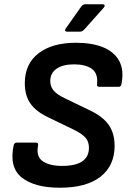

<svg xmlns="http://www.w3.org/2000/svg" viewBox="-20 -866 600 898"><path d="M260 12Q142 12 82 -35.5Q22 -83 44 -187Q47 -199 59 -199H147Q161 -199 158 -186Q148 -133 180.5 -111.5Q213 -90 270 -90Q396 -90 396 -175Q396 -204 379.5 -222.5Q363 -241 322 -261L206 -317Q149 -344 122.5 -381.5Q96 -419 96 -477Q96 -567 160 -616.5Q224 -666 335 -666Q410 -666 462 -645Q514 -624 537.5 -581Q561 -538 548 -472Q545 -460 536 -460H444Q432 -460 434 -473Q439 -523 409.5 -544Q380 -565 327 -565Q274 -565 244.5 -544.5Q215 -524 215 -487Q215 -462 230.5 -443Q246 -424 282 -407L398 -351Q460 -322 488 -282.5Q516 -243 516 -184Q516 -91 450 -39.5Q384 12 260 12ZM293 -718Q287 -718 285 -722Q283 -726 287 -732L359 -834Q367 -846 378 -846H461Q467 -846 469 -841.5Q471 -837 466 -831L375 -729Q365 -718 355 -718Z"/></svg>

Font: Sofia Sans
Style: Bold Italic
Weight: 700
Italic angle: -9°
Designer: Botio Nikoltchev, Ani Petrova
Foundry: lettersoup
Version: Version 4.101; ttfautohint (v1.8.4.7-5d5b)